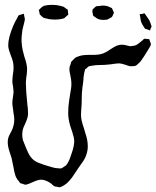

<svg xmlns="http://www.w3.org/2000/svg" viewBox="-20 -728 647 794"><path d="M142 -681Q142 -682 141 -684Q140 -686 141 -687Q141 -687 147 -693Q153 -700 162 -704Q177 -708 194 -708Q214 -708 229 -704Q232 -703 236 -702Q240 -701 243 -700Q244 -700 254 -692Q255 -691 257 -690Q259 -689 260 -688Q261 -686 261 -679Q261 -677 262 -673Q263 -669 262 -667L256 -662Q248 -654 246 -653Q245 -652 241.5 -651.5Q238 -651 236 -650Q223 -647 208 -647Q187 -647 174 -651L161 -654Q154 -658 144 -669Q144 -673 142 -681ZM378 -702Q381 -703 389 -703Q399 -705 407 -705Q412 -705 422 -703Q427 -702 430.5 -700Q434 -698 437 -697Q438 -696 439.5 -696Q441 -696 442 -695Q444 -693 446 -687.5Q448 -682 449 -680Q451 -678 451 -675Q451 -674 450 -672.5Q449 -671 449 -670Q448 -668 446 -663.5Q444 -659 442 -657Q441 -656 433 -652L423 -647Q420 -646 413 -646Q389 -644 375 -656Q374 -657 370 -659.5Q366 -662 365 -664Q364 -666 364 -670Q362 -676 362 -682Q362 -687 364 -690Q367 -692 370 -695.5Q373 -699 378 -702ZM602 -608Q602 -603 600 -602L598 -603Q595 -604 592.5 -605Q590 -606 588 -607L580 -609Q578 -611 577 -613.5Q576 -616 574 -618Q562 -636 561 -650L559 -663Q559 -664 558 -666Q557 -668 558 -669Q559 -670 566 -670Q575 -673 577 -673Q579 -672 582 -667Q585 -662 586 -661L597 -645Q603 -633 607 -618ZM567 -482Q561 -472 550 -463Q545 -458 543 -457Q537 -454 522 -454Q513 -454 499 -460Q481 -466 472 -466Q465 -466 455 -464.5Q445 -463 438 -462Q414 -459 389 -459Q384 -459 376.5 -458.5Q369 -458 358 -456Q356 -455 353 -455Q350 -455 348 -454Q343 -452 339 -446Q333 -443 332 -441Q331 -438 328 -425Q326 -416 325.5 -409Q325 -402 325 -398Q323 -378 321 -368Q318 -344 318 -320Q318 -299 317 -288Q315 -264 315 -251Q315 -232 327 -198L333 -177Q343 -149 343 -123Q343 -105 337 -88Q332 -72 319.5 -55Q307 -38 304 -33Q299 -26 285 -4.5Q271 17 255 31Q245 39 236 43Q230 46 228 46Q226 47 223 46Q220 45 219 45Q217 44 213 44Q209 44 207 43Q203 42 198.5 37.5Q194 33 190 30Q168 15 149 15Q135 16 116 25L97 33Q88 36 86 36Q84 36 79.5 34.5Q75 33 73 32L65 30Q62 29 60 24Q51 15 46 4Q39 -13 35 -40Q31 -61 28 -74Q25 -83 18.5 -103.5Q12 -124 12 -141Q12 -147 14 -157Q16 -165 22.5 -176.5Q29 -188 32 -196Q39 -215 39 -233Q39 -247 36 -260Q33 -281 33 -283Q31 -295 31 -301Q31 -310 33 -323Q35 -336 36 -345Q36 -354 34 -370Q31 -382 31 -394Q31 -402 32.5 -413.5Q34 -425 35 -432Q36 -438 36 -450Q36 -463 33 -475Q32 -480 25 -498Q21 -508 17.5 -519.5Q14 -531 14 -541Q14 -572 35 -622Q43 -640 51 -653Q52 -655 54 -659.5Q56 -664 58 -665L64 -667L75 -670Q77 -672 78 -671Q79 -670 79.5 -667.5Q80 -665 80 -663Q83 -651 83 -649Q83 -646 81 -638Q79 -630 77 -622Q75 -614 73 -606Q69 -578 69 -564Q69 -555 71 -537Q72 -525 81 -493Q92 -462 92 -442Q92 -431 91 -423.5Q90 -416 89 -410Q87 -392 87 -384Q87 -355 93 -297Q94 -290 95 -280.5Q96 -271 96 -258Q96 -242 84 -216Q76 -200 74 -191Q72 -179 72 -171Q72 -160 75 -148Q78 -139 87 -118Q88 -115 95.5 -98.5Q103 -82 114 -71Q124 -61 137.5 -55.5Q151 -50 163.5 -46Q176 -42 180 -41Q184 -40 197 -36Q210 -32 222 -32Q224 -32 227 -31.5Q230 -31 234 -32L241 -36Q244 -38 247 -40Q250 -42 253 -44Q256 -47 257.5 -50Q259 -53 261 -56Q268 -67 276 -93Q287 -124 287 -145Q286 -161 279.5 -180Q273 -199 270 -209Q262 -236 262 -262Q262 -286 266 -312.5Q270 -339 271 -345Q272 -349 274 -363Q276 -377 275 -388Q275 -396 271 -416Q270 -419 268 -430.5Q266 -442 268 -452Q269 -455 270 -457.5Q271 -460 272 -462Q272 -464 273 -467.5Q274 -471 275 -473Q277 -475 279 -477Q281 -479 283 -481Q285 -483 287 -485Q289 -487 291 -489Q294 -491 297 -492Q300 -493 302 -494Q318 -501 345 -501H366Q399 -501 417 -512Q424 -515 438 -525Q440 -526 451 -533Q462 -540 473 -542Q476 -543 483 -543Q492 -543 496 -542Q501 -541 506.5 -539.5Q512 -538 518 -537Q524 -537 534 -539Q543 -540 553.5 -548.5Q564 -557 568 -560Q576 -568 577 -568L585 -567Q595 -567 597 -566Q598 -565 598.5 -562Q599 -559 600 -558Q600 -557 602 -552.5Q604 -548 604 -545Q604 -541 600 -534.5Q596 -528 595 -526Q577 -496 567 -482Z"/></svg>

Font: Rubik-Burned
Style: Regular
Weight: 400
Designer: NaN (generative design), Hubert & Fischer (Rubik source font outlines)
Foundry: NaN, Hubert & Fischer
Version: Version 1.000